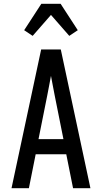

<svg xmlns="http://www.w3.org/2000/svg" viewBox="-20 -997 540 1017"><path d="M41 0 198 -735H302L459 0H367L331 -180H169L133 0ZM316 -260 270 -490Q265 -516 260 -542Q255 -568 250 -595Q245 -568 240 -542Q235 -516 230 -490L184 -260ZM153 -807 108 -837 199 -977H301L392 -837L347 -807L250 -918Z"/></svg>

Font: Iosevka Bendy Medium
Style: Regular
Weight: 500
Monospace: yes
Designer: Belleve Invis
Foundry: Belleve Invis
Version: Version 30.1.2